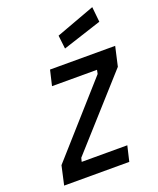

<svg xmlns="http://www.w3.org/2000/svg" viewBox="-170 -1053 953 1155"><g transform="rotate(-20 306.5 -475.5)"><path d="M314 -859 563 -951 573 -854 324 -773ZM64 -121 456 -562 461 -587H173L196 -685H613L585 -561L191 -122L185 -98H477L454 0H37Z"/></g></svg>

Font: Cairo SemiBold
Style: Italic
Weight: 600
Italic angle: -13°
Designer: Mohamed Gaber, Accademia di Belle Arti di Urbino and others
Foundry: Kief Type Foundry, Accademia di Belle Arti di Urbino and others
Version: Version 3.011